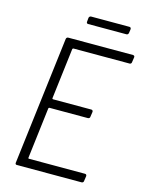

<svg xmlns="http://www.w3.org/2000/svg" viewBox="-124 -910 751 986"><g transform="rotate(15 251.5 -417.5)"><path d="M439 -835H235C230 -835 225 -831 224 -825L222 -804C221 -798 225 -794 230 -794H434C440 -794 444 -798 445 -804L448 -825C448 -831 445 -835 439 -835ZM499 -663 503 -690C504 -696 500 -700 494 -700H150C144 -700 140 -696 139 -690L56 -10C55 -4 58 0 64 0H408C414 0 419 -4 419 -10L423 -37C423 -43 420 -47 414 -47H115C113 -47 112 -49 112 -51L145 -323C146 -325 148 -327 150 -327H354C360 -327 365 -331 365 -337L369 -364C369 -370 366 -374 360 -374H156C154 -374 152 -376 152 -378L185 -649C186 -651 188 -653 190 -653H489C494 -653 499 -657 499 -663Z"/></g></svg>

Font: Barlow Semi Condensed Light
Style: Italic
Weight: 300
Width: 4
Italic angle: -7°
Designer: Jeremy Tribby
Foundry: Tribby Type
Version: Version 1.422;hotconv 1.0.109;makeotfexe 2.5.65596